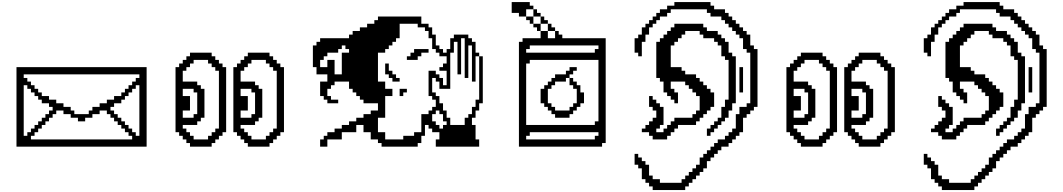

<svg xmlns="http://www.w3.org/2000/svg" viewBox="-20 -1449 10504 1897"><path d="M1285.7 -71.4H285.7V-107.1H321.4V-142.9H357.1V-178.6H392.9V-214.3H428.6V-250H464.3V-285.7H500V-321.4H535.7V-357.1H607.1V-321.4H678.6V-285.7H750V-250H821.4V-285.7H892.9V-321.4H964.3V-357.1H1035.7V-321.4H1071.4V-285.7H1107.1V-250H1142.9V-214.3H1178.6V-178.6H1214.3V-142.9H1250V-107.1H1285.7ZM142.9 -785.7V0H1428.6V-785.7ZM214.3 -107.1V-607.1H250V-571.4H285.7V-535.7H321.4V-500H357.1V-464.3H392.9V-428.6H464.3V-392.9H500V-357.1H464.3V-321.4H428.6V-285.7H392.9V-250H357.1V-214.3H321.4V-178.6H285.7V-142.9H250V-107.1ZM1285.7 -142.9V-178.6H1250V-214.3H1214.3V-250H1178.6V-285.7H1142.9V-321.4H1107.1V-357.1H1071.4V-392.9H1107.1V-428.6H1178.6V-464.3H1214.3V-500H1250V-535.7H1285.7V-571.4H1321.4V-607.1H1357.1V-107.1H1321.4V-142.9ZM1357.1 -678.6H1321.4V-642.9H1285.7V-607.1H1250V-571.4H1214.3V-535.7H1178.6V-500H1107.1V-464.3H1035.7V-428.6H964.3V-392.9H892.9V-357.1H857.1V-321.4H714.3V-357.1H678.6V-392.9H607.1V-428.6H535.7V-464.3H464.3V-500H392.9V-535.7H357.1V-571.4H321.4V-607.1H285.7V-642.9H250V-678.6H214.3V-714.3H1357.1Z M1892.9 -71.4V-107.1H1857.1V-142.9H1821.4V-178.6H1785.7V-214.3H1928.6V-250H1964.3V-285.7H2000V-571.4H1964.3V-607.1H1928.6V-642.9H1785.7V-750H1821.4V-785.7H1857.1V-821.4H1892.9V-857.1H2035.7V-821.4H2071.4V-785.7H2107.1V-750H2142.9V-178.6H2107.1V-142.9H2071.4V-107.1H2035.7V-71.4ZM1857.1 -35.7V0H2071.4V-35.7H2107.1V-71.4H2142.9V-107.1H2178.6V-142.9H2214.3V-785.7H2178.6V-821.4H2142.9V-857.1H2107.1V-892.9H2071.4V-928.6H1857.1V-892.9H1821.4V-857.1H1785.7V-821.4H1750V-785.7H1714.3V-142.9H1750V-107.1H1785.7V-71.4H1821.4V-35.7ZM1785.7 -285.7V-357.1H1857.1V-500H1785.7V-571.4H1892.9V-535.7H1928.6V-321.4H1892.9V-285.7ZM2464.3 -71.4V-107.1H2428.6V-142.9H2392.9V-178.6H2357.1V-214.3H2500V-250H2535.7V-285.7H2571.4V-571.4H2535.7V-607.1H2500V-642.9H2357.1V-750H2392.9V-785.7H2428.6V-821.4H2464.3V-857.1H2607.1V-821.4H2642.9V-785.7H2678.6V-750H2714.3V-178.6H2678.6V-142.9H2642.9V-107.1H2607.1V-71.4ZM2428.6 -35.7V0H2642.9V-35.7H2678.6V-71.4H2714.3V-107.1H2750V-142.9H2785.7V-785.7H2750V-821.4H2714.3V-857.1H2678.6V-892.9H2642.9V-928.6H2428.6V-892.9H2392.9V-857.1H2357.1V-821.4H2321.4V-785.7H2285.7V-142.9H2321.4V-107.1H2357.1V-71.4H2392.9V-35.7ZM2357.1 -285.7V-357.1H2428.6V-500H2357.1V-571.4H2464.3V-535.7H2500V-321.4H2464.3V-285.7Z M3142.9 -71.4V0H3214.3V-71.4H3357.1V-142.9H3500V-214.3H3571.4V-142.9H3642.9V-71.4H3714.3V-35.7H3750V0H4107.1V-35.7H4142.9V-107.1H4178.6V-214.3H4214.3V-178.6H4250V-142.9H4321.4V-71.4H4285.7V0H4714.3V-71.4H4678.6V-214.3H4642.9V-285.7H4678.6V-357.1H4714.3V-428.6H4750V-892.9H4714.3V-464.3H4678.6V-392.9H4642.9V-321.4H4607.1V-285.7H4571.4V-214.3H4428.6V-285.7H4392.9V-357.1H4357.1V-428.6H4321.4V-500H4285.7V-535.7H4250V-678.6H4285.7V-642.9H4321.4V-571.4H4428.6V-928.6H4464.3V-1035.7H4500V-714.3H4535.7V-1071.4H4571.4V-678.6H4607.1V-1000H4642.9V-642.9H4678.6V-892.9H4714.3V-928.6H4678.6V-1035.7H4642.9V-1071.4H4607.1V-1107.1H4464.3V-1071.4H4428.6V-964.3H4392.9V-928.6H4357.1V-964.3H4321.4V-1000H4285.7V-1107.1H4250V-1178.6H4214.3V-1214.3H4142.9V-1285.7H3714.3V-1250H3678.6V-1214.3H3607.1V-1178.6H3535.7V-1142.9H3464.3V-1107.1H3428.6V-1071.4H3142.9V-1035.7H3107.1V-1000H3071.4V-785.7H3107.1V-714.3H3214.3V-642.9H3142.9V-500H3178.6V-464.3H3214.3V-428.6H3321.4V-464.3H3250V-500H3214.3V-571.4H3250V-607.1H3285.7V-642.9H3428.6V-571.4H3464.3V-535.7H3500V-500H3535.7V-464.3H3571.4V-428.6H3714.3V-357.1H3642.9V-321.4H3571.4V-285.7H3500V-250H3428.6V-214.3H3357.1V-178.6H3285.7V-142.9H3214.3V-107.1H3178.6V-71.4ZM3785.7 -142.9H3714.3V-285.7H3785.7V-500H3857.1V-571.4H3785.7V-642.9H3714.3V-928.6H3785.7V-964.3H3821.4V-1000H3857.1V-1035.7H3892.9V-1071.4H3928.6V-1214.3H4107.1V-1178.6H4178.6V-1142.9H4214.3V-1071.4H4250V-964.3H4285.7V-928.6H4321.4V-892.9H4392.9V-821.4H4357.1V-785.7H4321.4V-750H4392.9V-607.1H4357.1V-678.6H4321.4V-714.3H4285.7V-750H4214.3V-500H4250V-464.3H4285.7V-392.9H4250V-357.1H4214.3V-321.4H4142.9V-142.9H4071.4V-107.1H3964.3V-71.4H3785.7ZM3214.3 -785.7H3142.9V-857.1H3178.6V-892.9H3214.3V-928.6H3321.4V-964.3H3357.1V-1000H3392.9V-964.3H3428.6V-928.6H3357.1V-714.3H3285.7V-857.1H3214.3ZM3821.4 -714.3V-678.6H3857.1V-642.9H3928.6V-678.6H3892.9V-714.3H3857.1V-750H3821.4V-821.4H3785.7V-714.3ZM3928.6 -571.4V-500H3964.3V-535.7H4000V-571.4ZM4000 -892.9V-857.1H4107.1V-892.9H4142.9V-928.6H4214.3V-964.3H4071.4V-928.6H4035.7V-892.9ZM4321.4 -357.1V-321.4H4357.1V-250H4392.9V-214.3H4357.1V-178.6H4321.4V-214.3H4285.7V-250H4250V-321.4H4285.7V-357.1Z M5107.1 -1035.7V0H5928.6V-35.7H5964.3V-1071.4H5535.7V-1107.1H5500V-1142.9H5464.3V-1071.4H5392.9V-1142.9H5321.4V-1071.4H5142.9V-1035.7ZM5857.1 -71.4H5178.6V-107.1H5214.3V-142.9H5892.9V-107.1H5857.1ZM5892.9 -250H5857.1V-214.3H5178.6V-821.4H5214.3V-857.1H5892.9ZM5892.9 -964.3H5857.1V-928.6H5178.6V-964.3H5214.3V-1000H5892.9ZM5321.4 -571.4V-428.6H5357.1V-392.9H5392.9V-357.1H5428.6V-321.4H5464.3V-285.7H5607.1V-321.4H5642.9V-357.1H5678.6V-392.9H5714.3V-428.6H5750V-535.7H5714.3V-607.1H5678.6V-642.9H5642.9V-678.6H5607.1V-607.1H5642.9V-571.4H5678.6V-428.6H5642.9V-392.9H5607.1V-357.1H5464.3V-392.9H5428.6V-428.6H5392.9V-571.4H5428.6V-607.1H5464.3V-642.9H5571.4V-678.6H5607.1V-714.3H5642.9V-750H5678.6V-785.7H5607.1V-750H5571.4V-714.3H5464.3V-678.6H5428.6V-642.9H5392.9V-607.1H5357.1V-571.4ZM5321.4 -1142.9V-1214.3H5250V-1178.6H5285.7V-1142.9ZM5250 -1214.3V-1285.7H5178.6V-1250H5214.3V-1214.3ZM5178.6 -1285.7V-1357.1H5250V-1392.9H5214.3V-1428.6H5035.7V-1321.4H5107.1V-1285.7ZM5250 -1357.1V-1285.7H5321.4V-1321.4H5285.7V-1357.1ZM5321.4 -1285.7V-1214.3H5392.9V-1250H5357.1V-1285.7ZM5392.9 -1214.3V-1142.9H5464.3V-1178.6H5428.6V-1214.3Z M6250 71.4V178.6H6285.7V214.3H6321.4V321.4H6357.1V357.1H6392.9V392.9H6428.6V428.6H6750V392.9H6785.7V357.1H6821.4V321.4H6857.1V285.7H6892.9V250H6928.6V214.3H6964.3V142.9H7000V107.1H7035.7V71.4H7071.4V35.7H7107.1V0H7178.6V-35.7H7214.3V-71.4H7250V-107.1H7285.7V-142.9H7321.4V-285.7H7357.1V-321.4H7392.9V-357.1H7428.6V-392.9H7464.3V-964.3H7428.6V-1000H7392.9V-1107.1H7357.1V-1142.9H7321.4V-1178.6H7285.7V-1214.3H7250V-1250H7214.3V-1285.7H7178.6V-1321.4H7142.9V-1357.1H7035.7V-1392.9H7000V-1428.6H6642.9V-1392.9H6571.4V-1357.1H6500V-1321.4H6464.3V-1285.7H6428.6V-1250H6392.9V-1214.3H6357.1V-1178.6H6321.4V-1107.1H6285.7V-1071.4H6250V-928.6H6285.7V-892.9H6321.4V-1035.7H6357.1V-1107.1H6392.9V-1178.6H6428.6V-1214.3H6464.3V-1250H6500V-1285.7H6571.4V-1321.4H6607.1V-1357.1H6964.3V-1321.4H7000V-1285.7H7107.1V-1250H7142.9V-1214.3H7178.6V-1178.6H7214.3V-1142.9H7250V-1107.1H7285.7V-1071.4H7321.4V-964.3H7357.1V-928.6H7392.9V-428.6H7357.1V-392.9H7285.7V-321.4H7250V-178.6H7214.3V-142.9H7178.6V-107.1H7142.9V-71.4H7071.4V-35.7H7035.7V0H7000V35.7H6964.3V71.4H6928.6V107.1H6892.9V178.6H6857.1V214.3H6821.4V250H6785.7V285.7H6750V321.4H6714.3V357.1H6500V321.4H6428.6V285.7H6392.9V178.6H6357.1V142.9H6321.4V107.1H6285.7V71.4ZM6464.3 -1035.7V-678.6H6500V-642.9H6535.7V-535.7H6571.4V-500H6607.1V-464.3H6642.9V-428.6H6678.6V-535.7H6642.9V-571.4H6607.1V-642.9H6750V-607.1H6785.7V-571.4H6821.4V-535.7H6857.1V-500H6892.9V-357.1H6857.1V-321.4H6821.4V-285.7H6642.9V-250H6607.1V-214.3H6571.4V-178.6H6535.7V-142.9H6464.3V-178.6H6500V-214.3H6535.7V-392.9H6500V-428.6H6464.3V-464.3H6428.6V-500H6392.9V-392.9H6428.6V-357.1H6464.3V-285.7H6428.6V-250H6392.9V-214.3H6357.1V-178.6H6321.4V-142.9H6392.9V-107.1H6428.6V-71.4H6571.4V-107.1H6607.1V-142.9H6642.9V-178.6H6678.6V-214.3H6857.1V-250H6892.9V-285.7H6928.6V-321.4H6964.3V-357.1H7000V-392.9H7035.7V-535.7H7000V-571.4H6964.3V-607.1H6928.6V-642.9H6892.9V-678.6H6857.1V-714.3H6750V-750H6714.3V-785.7H6607.1V-1000H6642.9V-1035.7H6678.6V-1071.4H6714.3V-1107.1H6750V-1142.9H6892.9V-1107.1H6928.6V-1071.4H7035.7V-1035.7H7071.4V-1000H7107.1V-892.9H7142.9V-857.1H7178.6V-464.3H7142.9V-392.9H7107.1V-285.7H7071.4V-250H7035.7V-214.3H7000V-178.6H6964.3V-107.1H7000V-142.9H7035.7V-178.6H7071.4V-214.3H7107.1V-250H7142.9V-285.7H7178.6V-357.1H7214.3V-428.6H7250V-892.9H7214.3V-928.6H7178.6V-1035.7H7142.9V-1071.4H7107.1V-1107.1H7071.4V-1142.9H6964.3V-1178.6H6928.6V-1214.3H6642.9V-1178.6H6607.1V-1142.9H6571.4V-1107.1H6535.7V-1071.4H6500V-1035.7ZM7285.7 -785.7V-535.7H7321.4V-785.7Z M7928.6 -71.4V-107.1H7892.9V-142.9H7857.1V-178.6H7821.4V-214.3H7964.3V-250H8000V-285.7H8035.7V-571.4H8000V-607.1H7964.3V-642.9H7821.4V-750H7857.1V-785.7H7892.9V-821.4H7928.6V-857.1H8071.4V-821.4H8107.1V-785.7H8142.9V-750H8178.6V-178.6H8142.9V-142.9H8107.1V-107.1H8071.4V-71.4ZM7892.9 -35.7V0H8107.1V-35.7H8142.9V-71.4H8178.6V-107.1H8214.3V-142.9H8250V-785.7H8214.3V-821.4H8178.6V-857.1H8142.9V-892.9H8107.1V-928.6H7892.9V-892.9H7857.1V-857.1H7821.4V-821.4H7785.7V-785.7H7750V-142.9H7785.7V-107.1H7821.4V-71.4H7857.1V-35.7ZM7821.4 -285.7V-357.1H7892.9V-500H7821.4V-571.4H7928.6V-535.7H7964.3V-321.4H7928.6V-285.7ZM8500 -71.4V-107.1H8464.3V-142.9H8428.6V-178.6H8392.9V-214.3H8535.7V-250H8571.4V-285.7H8607.1V-571.4H8571.4V-607.1H8535.7V-642.9H8392.9V-750H8428.6V-785.7H8464.3V-821.4H8500V-857.1H8642.9V-821.4H8678.6V-785.7H8714.3V-750H8750V-178.6H8714.3V-142.9H8678.6V-107.1H8642.9V-71.4ZM8464.3 -35.7V0H8678.6V-35.7H8714.3V-71.4H8750V-107.1H8785.7V-142.9H8821.4V-785.7H8785.7V-821.4H8750V-857.1H8714.3V-892.9H8678.6V-928.6H8464.3V-892.9H8428.6V-857.1H8392.9V-821.4H8357.1V-785.7H8321.4V-142.9H8357.1V-107.1H8392.9V-71.4H8428.6V-35.7ZM8392.9 -285.7V-357.1H8464.3V-500H8392.9V-571.4H8500V-535.7H8535.7V-321.4H8500V-285.7Z M9107.1 71.4V178.6H9142.9V214.3H9178.6V321.4H9214.3V357.1H9250V392.9H9285.7V428.6H9607.1V392.9H9642.9V357.1H9678.6V321.4H9714.3V285.7H9750V250H9785.7V214.3H9821.4V142.9H9857.1V107.1H9892.9V71.4H9928.6V35.7H9964.3V0H10035.7V-35.7H10071.4V-71.4H10107.1V-107.1H10142.9V-142.9H10178.6V-285.7H10214.3V-321.4H10250V-357.1H10285.7V-392.9H10321.4V-964.3H10285.7V-1000H10250V-1107.1H10214.3V-1142.9H10178.6V-1178.6H10142.9V-1214.3H10107.1V-1250H10071.4V-1285.7H10035.7V-1321.4H10000V-1357.1H9892.9V-1392.9H9857.1V-1428.6H9500V-1392.9H9428.6V-1357.1H9357.1V-1321.4H9321.4V-1285.7H9285.7V-1250H9250V-1214.3H9214.3V-1178.6H9178.6V-1107.1H9142.9V-1071.4H9107.1V-928.6H9142.9V-892.9H9178.6V-1035.7H9214.3V-1107.1H9250V-1178.6H9285.7V-1214.3H9321.4V-1250H9357.1V-1285.7H9428.6V-1321.4H9464.3V-1357.1H9821.4V-1321.4H9857.1V-1285.7H9964.3V-1250H10000V-1214.3H10035.7V-1178.6H10071.4V-1142.9H10107.1V-1107.1H10142.9V-1071.4H10178.6V-964.3H10214.3V-928.6H10250V-428.6H10214.3V-392.9H10142.9V-321.4H10107.1V-178.6H10071.4V-142.9H10035.7V-107.1H10000V-71.4H9928.6V-35.7H9892.9V0H9857.1V35.7H9821.4V71.4H9785.7V107.1H9750V178.6H9714.3V214.3H9678.6V250H9642.9V285.7H9607.1V321.4H9571.4V357.1H9357.1V321.4H9285.7V285.7H9250V178.6H9214.3V142.9H9178.6V107.1H9142.9V71.4ZM9321.4 -1035.7V-678.6H9357.1V-642.9H9392.9V-535.7H9428.6V-500H9464.3V-464.3H9500V-428.6H9535.7V-535.7H9500V-571.4H9464.3V-642.9H9607.1V-607.1H9642.9V-571.4H9678.6V-535.7H9714.3V-500H9750V-357.1H9714.3V-321.4H9678.6V-285.7H9500V-250H9464.3V-214.3H9428.6V-178.6H9392.9V-142.9H9321.4V-178.6H9357.1V-214.3H9392.9V-392.9H9357.1V-428.6H9321.4V-464.3H9285.7V-500H9250V-392.9H9285.7V-357.1H9321.4V-285.7H9285.7V-250H9250V-214.3H9214.3V-178.6H9178.6V-142.9H9250V-107.1H9285.7V-71.4H9428.6V-107.1H9464.3V-142.9H9500V-178.6H9535.7V-214.3H9714.3V-250H9750V-285.7H9785.7V-321.4H9821.4V-357.1H9857.1V-392.9H9892.9V-535.7H9857.1V-571.4H9821.4V-607.1H9785.7V-642.9H9750V-678.6H9714.3V-714.3H9607.1V-750H9571.4V-785.7H9464.3V-1000H9500V-1035.7H9535.7V-1071.4H9571.4V-1107.1H9607.1V-1142.9H9750V-1107.1H9785.7V-1071.4H9892.9V-1035.7H9928.6V-1000H9964.3V-892.9H10000V-857.1H10035.7V-464.3H10000V-392.9H9964.3V-285.7H9928.6V-250H9892.9V-214.3H9857.1V-178.6H9821.4V-107.1H9857.1V-142.9H9892.9V-178.6H9928.6V-214.3H9964.3V-250H10000V-285.7H10035.7V-357.1H10071.4V-428.6H10107.1V-892.9H10071.4V-928.6H10035.7V-1035.7H10000V-1071.4H9964.3V-1107.1H9928.6V-1142.9H9821.4V-1178.6H9785.7V-1214.3H9500V-1178.6H9464.3V-1142.9H9428.6V-1107.1H9392.9V-1071.4H9357.1V-1035.7ZM10142.9 -785.7V-535.7H10178.6V-785.7Z"/></svg>

Font: Gossip Icons High Pixel
Style: Regular
Weight: 500
Designer: Deborah Khodanovich
Version: Version 1.001;Glyphs 3.3.1 (3343)